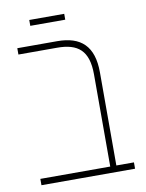

<svg xmlns="http://www.w3.org/2000/svg" viewBox="-80 -749 611 806"><g transform="rotate(-10 225.5 -346.0)"><path d="M101 -667H250V-692H101ZM31 0H430V-27H355V-424C355 -536 302 -584 201 -584H31V-557H196C284 -557 329 -522 329 -420V-27H31Z"/></g></svg>

Font: Noto Sans Hebrew SemiCondensed Thin
Style: Regular
Weight: 100
Width: 4
Designer: Monotype Design Team
Foundry: Monotype Imaging Inc.
Version: Version 2.004